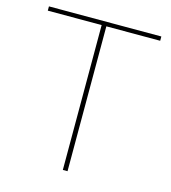

<svg xmlns="http://www.w3.org/2000/svg" viewBox="-105 -783 771 868"><g transform="rotate(15 280.0 -349.0)"><path d="M291 -678V0H269V-678H17V-698H543V-678Z"/></g></svg>

Font: IBM Plex Sans Devanagari Thin
Style: Regular
Weight: 100
Designer: Mike Abbink, Paul van der Laan, Pieter van Rosmalen, Erin McLaughlin
Foundry: Bold Monday
Version: Version 1.1